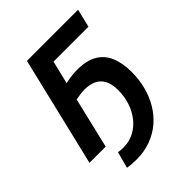

<svg xmlns="http://www.w3.org/2000/svg" viewBox="-242 -826 1144 1144"><g transform="rotate(-45 330.0 -254.0)"><path d="M233 185Q214.5 185 195.8 183.6Q177 182.2 158 178.8L185.8 75.5Q196.8 77.2 206.8 78.2Q216.8 79.2 226.8 79.2Q278.5 79.2 319.5 57.4Q360.5 35.5 389.4 -1.6Q418.2 -38.8 433.4 -85.9Q448.5 -133 448.5 -183.8Q448.5 -236.5 431.5 -268.5Q414.5 -300.5 383.4 -315.1Q352.2 -329.8 309.8 -329.8Q292.5 -329.8 273.2 -327.2Q254 -324.8 233.8 -320.8L157.5 0H21L187 -693H618L590.2 -577.8H295.8L260.5 -432Q286.8 -438 312.2 -441.1Q337.8 -444.2 361.5 -444.2Q438.8 -444.2 487.4 -416.1Q536 -388 558.9 -334.5Q581.8 -281 581.8 -203.8Q581.8 -140.8 566.6 -82.6Q551.5 -24.5 522.1 24.1Q492.8 72.8 450.4 108.8Q408 144.8 353.2 164.9Q298.5 185 233 185Z"/></g></svg>

Font: Ubuntu Sans
Style: Italic
Weight: 400
Italic angle: -13.5°
Designer: Dalton Maag Ltd
Foundry: Dalton Maag Ltd
Version: Version 1.006